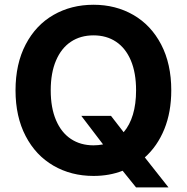

<svg xmlns="http://www.w3.org/2000/svg" viewBox="-20 -737 794 815"><path d="M451.2 -245.1 504.9 -175.8Q530.8 -206.1 544.2 -250.7Q557.6 -295.4 557.6 -353.5Q557.6 -428.2 535.4 -480.5Q513.2 -532.7 472.7 -559.8Q432.1 -586.9 377 -586.9Q321.8 -586.9 281 -559.8Q240.2 -532.7 217.8 -480.2Q195.3 -427.7 195.3 -353.5Q195.3 -279.3 217.8 -226.8Q240.2 -174.3 281 -147.2Q321.8 -120.1 377 -120.1Q397 -120.1 417.5 -124L325.2 -245.1ZM594.7 -68.8 695.3 58.6H557.6L500.5 -12.2Q444.3 9.8 377 9.8Q282.2 9.8 207 -33.7Q131.8 -77.1 88.9 -159.4Q45.9 -241.7 45.9 -353.5Q45.9 -465.8 88.9 -548.1Q131.8 -630.4 207 -673.6Q282.2 -716.8 377 -716.8Q471.2 -716.8 546.1 -673.6Q621.1 -630.4 664.1 -548.1Q707 -465.8 707 -353.5Q707 -261.2 677.5 -188.7Q647.9 -116.2 594.7 -68.8Z"/></svg>

Font: Pretendard
Style: Bold
Weight: 700
Designer: Base glyphs from Inter by Rasmus Andersson; Hangeul glyphs from Noto Sans CJK(Source Han Sans) by Jang Soo-young and Kan
Foundry: Kil Hyung-jin
Version: Version 1.309